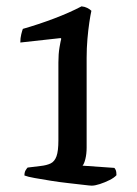

<svg xmlns="http://www.w3.org/2000/svg" viewBox="-20 -585 433 605"><path d="M269 0Q264 0 243.5 -2.5Q223 -5 195.5 -8Q168 -11 140 -15.5Q112 -20 89.5 -24Q67 -28 57 -32Q57 -42 60.5 -48Q64 -54 67 -57L108 -62Q127 -64 139.5 -70Q152 -76 158 -92.5Q164 -109 164 -143V-388Q164 -415 167.5 -435.5Q171 -456 173 -463L171 -465L44 -451Q44 -465 47 -477Q50 -489 52 -494Q101 -508 150 -526.5Q199 -545 237 -565Q247 -564 255 -560Q263 -556 268 -551Q265 -538 261.5 -514.5Q258 -491 255.5 -462Q253 -433 253 -403V-120Q253 -100 249 -84Q245 -68 240 -63L340 -56Q342 -55 344.5 -49.5Q347 -44 347 -33Q340 -25 325 -17.5Q310 -10 294.5 -5Q279 0 269 0Z"/></svg>

Font: Texturina Medium 12pt
Style: Regular
Weight: 400
Version: Version 1.002